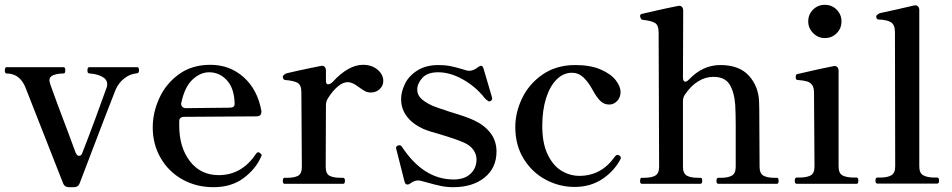

<svg xmlns="http://www.w3.org/2000/svg" viewBox="-26 -763 3952 797"><path d="M236 -2 78 -404Q54 -458 1 -458Q-6 -458 -6 -471Q-6 -484 1 -484H238Q245 -484 245 -471Q245 -458 238 -458Q214 -458 196.5 -451.5Q179 -445 179 -429Q179 -426 183 -412Q203 -355 261 -202L288 -129Q294 -116 302 -116Q312 -116 316 -129Q343 -198 372.5 -278Q402 -358 415 -395Q419 -403 419 -412Q419 -433 400 -443.5Q381 -454 357 -457Q354 -457 349 -457.5Q344 -458 341.5 -459Q339 -460 338 -463Q337 -465 337 -471Q337 -484 344 -484H544Q551 -484 551 -471Q551 -464 548.5 -461.5Q546 -459 539 -458Q514 -456 490.5 -438Q467 -420 454 -391Q438 -351 411 -280.5Q384 -210 358 -142L305 -3Q299 14 281 14H260Q242 14 236 -2Z M1060 -119Q1060 -116 1057 -111Q1036 -62 985.5 -24Q935 14 860 14Q789 14 731.5 -18Q674 -50 641 -107Q608 -164 608 -234Q608 -296 635.5 -356Q663 -416 717 -455Q771 -494 847 -494Q928 -494 985.5 -442.5Q1043 -391 1059 -303V-299Q1059 -280 1039 -280L739 -278Q718 -278 718 -260V-242Q718 -151 762.5 -93.5Q807 -36 882 -36Q978 -36 1037 -125Q1041 -131 1046 -131Q1050 -131 1054 -127Q1060 -123 1060 -119ZM727 -338 726 -332Q726 -324 731.5 -319Q737 -314 746 -314L927 -316Q948 -316 948 -331Q947 -395 916.5 -429Q886 -463 842 -463Q806 -463 773.5 -433Q741 -403 727 -338Z M1565 -427Q1565 -407 1550 -393Q1535 -379 1513 -379Q1500 -379 1489.5 -384.5Q1479 -390 1464 -401Q1437 -422 1418 -422Q1397 -422 1375.5 -403.5Q1354 -385 1334 -353Q1327 -340 1327 -327L1326 -70Q1326 -42 1342 -33.5Q1358 -25 1387 -25H1398Q1406 -25 1406 -12Q1406 0 1398 0H1155Q1148 0 1148 -12Q1148 -25 1155 -25H1167Q1196 -25 1211.5 -33.5Q1227 -42 1227 -70L1225 -379Q1225 -410 1209.5 -419Q1194 -428 1157 -431Q1148 -432 1148 -447Q1156 -457 1165 -459Q1185 -464 1210.5 -469.5Q1236 -475 1260 -480Q1287 -485 1304 -489L1310 -490Q1318 -490 1322.5 -484.5Q1327 -479 1327 -470V-427Q1327 -413 1336 -413Q1346 -413 1358 -426Q1386 -457 1418 -475.5Q1450 -494 1481 -494Q1517 -494 1541 -474Q1565 -454 1565 -427Z M1665 3Q1656 3 1653 -10L1619 -144L1618 -149Q1618 -156 1626 -159Q1628 -160 1632 -160Q1639 -160 1643 -153Q1732 -18 1857 -18Q1902 -18 1927 -41.5Q1952 -65 1952 -101Q1952 -123 1938.5 -141.5Q1925 -160 1900 -171Q1869 -185 1799 -206Q1760 -216 1731 -228Q1687 -248 1663 -279.5Q1639 -311 1639 -352Q1639 -382 1655 -415Q1671 -448 1706.5 -470.5Q1742 -493 1795 -493Q1822 -493 1844 -488.5Q1866 -484 1893 -476Q1914 -469 1920 -469Q1940 -469 1958 -484Q1966 -490 1971 -490Q1977 -490 1981 -479L2016 -360Q2017 -357 2017 -353Q2017 -347 2009 -343Q2007 -342 2003 -342Q1990 -350 1985 -357Q1949 -403 1896 -433Q1843 -463 1793 -463Q1748 -463 1727 -439.5Q1706 -416 1706 -391Q1706 -371 1720 -356Q1734 -341 1765 -326Q1782 -318 1844 -298Q1912 -278 1943 -263Q1987 -242 2011 -209.5Q2035 -177 2035 -134Q2035 -66 1985.5 -26Q1936 14 1855 14Q1829 14 1804.5 9Q1780 4 1745 -6Q1738 -8 1726.5 -11Q1715 -14 1710 -14Q1695 -14 1679 -3Q1672 3 1665 3Z M2113 -236Q2113 -297 2142 -356.5Q2171 -416 2227.5 -454.5Q2284 -493 2362 -493Q2425 -493 2467.5 -474.5Q2510 -456 2530 -430Q2550 -404 2550 -381Q2550 -359 2536 -344Q2522 -329 2503 -329Q2481 -329 2465.5 -344.5Q2450 -360 2435 -388Q2416 -423 2395.5 -442Q2375 -461 2348 -461Q2313 -461 2285 -433.5Q2257 -406 2241 -356Q2225 -306 2225 -240Q2225 -168 2247.5 -121.5Q2270 -75 2305 -54Q2340 -33 2379 -33Q2471 -33 2527 -114Q2532 -120 2537 -120Q2540 -120 2544 -118Q2551 -114 2551 -108Q2551 -104 2549 -101Q2522 -51 2473 -19Q2424 13 2359 13Q2296 13 2239.5 -17Q2183 -47 2148 -103.5Q2113 -160 2113 -236Z M3199 -25Q3206 -25 3206 -12Q3206 0 3199 0H2956Q2948 0 2948 -12Q2948 -25 2956 -25H2968Q2996 -25 3012 -34Q3028 -43 3028 -71V-241Q3028 -291 3026 -327Q3022 -381 3002.5 -412.5Q2983 -444 2935 -444Q2902 -444 2871.5 -425Q2841 -406 2817 -370Q2809 -358 2809 -344V-71Q2809 -43 2825 -34Q2841 -25 2870 -25H2881Q2886 -25 2887.5 -22Q2889 -19 2889 -12Q2889 0 2881 0H2638Q2631 0 2631 -12Q2631 -25 2638 -25H2649Q2678 -25 2694 -34Q2710 -43 2710 -71L2708 -628Q2708 -659 2692.5 -668Q2677 -677 2640 -681H2639Q2637 -681 2634 -687Q2631 -693 2631 -696Q2631 -703 2637 -705Q2658 -710 2702 -720Q2746 -730 2787 -738L2793 -739Q2801 -739 2805.5 -733.5Q2810 -728 2810 -719L2809 -442Q2809 -424 2819 -424Q2825 -424 2834 -433Q2891 -493 2964 -493Q3043 -493 3083 -448.5Q3123 -404 3125 -340Q3126 -321 3126 -261L3127 -71Q3127 -43 3143 -34Q3159 -25 3187 -25Z M3329 -674Q3329 -703 3349 -723Q3369 -743 3398 -743Q3427 -743 3447 -723Q3467 -703 3467 -674Q3467 -645 3447 -625Q3427 -605 3398 -605Q3370 -605 3349.5 -625.5Q3329 -646 3329 -674ZM3281 0Q3273 0 3273 -13Q3273 -26 3281 -26H3292Q3322 -26 3338.5 -34.5Q3355 -43 3355 -72L3353 -378Q3353 -400 3345 -410.5Q3337 -421 3324 -425Q3311 -429 3286 -431Q3280 -431 3278.5 -434.5Q3277 -438 3277 -444Q3277 -448 3278 -451Q3279 -454 3282 -455Q3303 -460 3347 -470Q3391 -480 3432 -488L3438 -489Q3446 -489 3450.5 -483.5Q3455 -478 3455 -469V-72Q3455 -43 3472 -34.5Q3489 -26 3518 -26H3530Q3537 -26 3537 -13Q3537 0 3530 0Z M3616 -1Q3608 -1 3608 -13Q3608 -26 3616 -26H3628Q3657 -26 3673.5 -35Q3690 -44 3690 -72L3689 -629Q3689 -660 3672.5 -670.5Q3656 -681 3621 -682Q3611 -682 3611 -697Q3620 -707 3629 -709L3693 -723L3767 -740L3773 -741Q3781 -741 3785.5 -735.5Q3790 -730 3790 -721V-72Q3790 -44 3807 -35Q3824 -26 3853 -26H3865Q3872 -26 3872 -13Q3872 -1 3865 -1Z"/></svg>

Font: Shippori Mincho B1 SemiBold
Style: Regular
Weight: 600
Designer: FONTDASU
Foundry: FONTDASU / Google Inc. / but / Adobe
Version: Version 3.110; ttfautohint (v1.8.3)